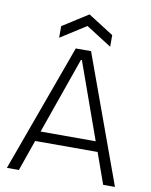

<svg xmlns="http://www.w3.org/2000/svg" viewBox="-92 -910 767 978"><g transform="rotate(10 291.5 -421.5)"><path d="M12 0 252 -660H331L571 0H510L453 -160H130L74 0ZM288 -607 149 -212H434L293 -607ZM159 -699V-759L291 -843L423 -759V-699L291 -783Z"/></g></svg>

Font: Bricolage Grotesque 48pt ExtraLight
Style: Regular
Weight: 200
Designer: Mathieu Triay
Foundry: Atelier Triay
Version: Version 1.000; ttfautohint (v1.8.4.7-5d5b);gftools[0.9.32]